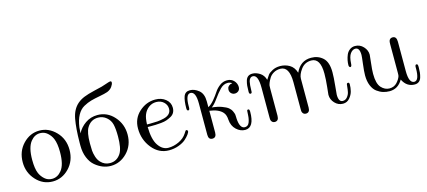

<svg xmlns="http://www.w3.org/2000/svg" viewBox="-55 -1167 3677 1652"><g transform="rotate(-15 1783.5 -341.0)"><path d="M48.8 -214.8Q48.8 -312 110.8 -377Q172.9 -441.9 256.8 -441.9Q339.8 -441.9 402.8 -377Q465.8 -312 465.8 -215.1Q465.8 -118.2 403.8 -53.5Q341.8 11.2 257.8 11.2Q170.9 11.2 109.9 -55.4Q48.8 -122.1 48.8 -214.8ZM132.8 -213.9Q132.8 -134.8 150.9 -92.8Q165 -60.5 192.1 -36.4Q219.2 -12.2 256.8 -12.2Q306.6 -12.2 341.8 -56.2Q381.8 -105 381.8 -217.8Q381.8 -293 363.8 -336.9Q350.6 -369.1 322.8 -394Q294.9 -418.9 256.8 -418.9Q208 -418.9 172.9 -375Q132.8 -324.7 132.8 -213.9Z M565.4 -224.1V-251Q566.4 -379.9 581.5 -460.9Q596.7 -542 647.5 -585.9Q674.3 -608.9 709.5 -623Q744.6 -637.2 801.5 -650.6Q858.4 -664.1 873.5 -668Q889.6 -672.9 909.2 -679.4Q928.7 -686 939.7 -689.5Q950.7 -692.9 954.6 -692.9Q966.8 -692.9 966.8 -681.2Q966.8 -666 951.2 -644Q935.5 -622.1 906.7 -610.8Q881.8 -602.1 835.2 -593.5Q788.6 -585 756.1 -575.9Q723.6 -566.9 688.2 -547.4Q652.8 -527.8 629.6 -485.8Q606.4 -443.8 597.7 -379.9Q593.8 -343.8 593.8 -327.1Q618.7 -376 666 -408.9Q713.4 -441.9 774.4 -441.9Q861.3 -441.9 921.9 -374Q982.4 -306.2 982.4 -212.9Q982.4 -116.7 920.4 -52.7Q858.4 11.2 774.4 11.2Q738.3 11.2 703.4 -2.4Q668.5 -16.1 636.5 -43Q604.5 -69.8 585 -116.9Q565.4 -164.1 565.4 -224.1ZM649.4 -221.2Q649.4 -181.2 651.1 -157.5Q652.8 -133.8 662.6 -102.3Q672.4 -70.8 692.4 -49.8Q726.6 -13.7 774.4 -14.2Q835.4 -14.2 870.6 -68.8Q898.4 -112.8 898.4 -217.8Q898.4 -285.6 888.9 -325.4Q879.4 -365.2 847.4 -392.1Q815.4 -418.9 773.4 -418.9Q708.5 -418.9 673.8 -359.9Q649.9 -319.8 649.4 -226.1Z M1082 -238.8Q1082 -327.6 1145 -384.8Q1208 -441.9 1289.1 -441.9Q1343.3 -441.9 1380.6 -411.9Q1418 -381.8 1418 -335Q1418 -310.1 1407.5 -291.5Q1397 -272.9 1376.5 -262Q1356 -251 1336.2 -243.9Q1316.4 -236.8 1285.9 -233.9Q1255.4 -231 1235.8 -230.5Q1216.3 -230 1187 -230H1166Q1168 -117.2 1204.1 -64.9Q1241.2 -10.7 1293.9 -11.2Q1340.8 -11.2 1387.5 -33.2Q1434.1 -55.2 1459 -94.2Q1460 -95.2 1464.6 -103Q1469.2 -110.8 1472.2 -114.5Q1475.1 -118.2 1479 -118.2Q1483.9 -119.1 1488 -115Q1492.2 -110.8 1492.2 -106Q1492.2 -96.2 1479.2 -78.1Q1466.3 -60.1 1443.4 -39.6Q1420.4 -19 1379.9 -3.9Q1339.4 11.2 1293 11.2Q1203.1 11.2 1142.6 -63.7Q1082 -138.7 1082 -238.8ZM1166 -252.9H1197.3Q1233.4 -252.9 1259.3 -254.9Q1285.2 -256.8 1317.1 -264.4Q1349.1 -272 1366.7 -289.6Q1384.3 -307.1 1384.3 -335Q1384.3 -369.1 1358.2 -394Q1332 -418.9 1291 -418.9Q1253.9 -418.9 1224.6 -397Q1195.3 -375 1181.2 -340.8Q1168 -310.1 1166 -252.9Z M1528.3 -297.9Q1528.3 -368.7 1542.2 -405.3Q1556.2 -441.9 1598.1 -441.9Q1638.2 -441.9 1676.3 -410.9Q1714.4 -379.9 1714.4 -311V-259.8Q1742.2 -274.9 1769.3 -307.4Q1796.4 -339.8 1814.7 -368.4Q1833 -397 1862.5 -419.4Q1892.1 -441.9 1928.2 -441.9Q1966.3 -441.9 1989.3 -417Q2012.2 -392.1 2012.2 -360.8Q2012.2 -337.9 1998.3 -325.9Q1984.4 -314 1966.3 -314Q1947.3 -314 1933.8 -326.9Q1920.4 -339.8 1920.4 -359.9Q1920.4 -367.7 1922.9 -376.2Q1925.3 -384.8 1936.3 -394.3Q1947.3 -403.8 1965.3 -405.8V-407.2Q1946.3 -419.4 1927.2 -418.9Q1891.1 -418.9 1861.1 -387.9Q1831.1 -356.9 1799.6 -312.5Q1768.1 -268.1 1742.2 -250Q1793 -245.1 1829.6 -231.4Q1866.2 -217.8 1883.8 -203.9Q1901.4 -189.9 1910.9 -169.4Q1920.4 -148.9 1921.9 -137.9Q1923.3 -127 1923.3 -110.8Q1923.3 -106.9 1923.3 -105Q1928.2 -12.2 1974.1 -12.2Q2002 -12.2 2013.7 -40.5Q2025.4 -68.8 2026.9 -106Q2028.3 -143.1 2029.3 -145Q2035.2 -156.2 2045.4 -150.9Q2052.2 -147 2052.2 -129.9Q2052.2 11.2 1971.2 11.2Q1928.2 11.2 1892.8 -22Q1857.4 -55.2 1853 -110.8Q1851.1 -153.8 1831.1 -176.8Q1796.9 -216.8 1714.4 -228V-34.2Q1714.4 10.7 1679.2 11Q1644 11.2 1644 -32.2V-312Q1644 -418 1596.2 -418Q1553.2 -418 1553.2 -311V-300.8Q1553.2 -284.7 1548.3 -280.8Q1545.4 -277.8 1541 -277.8Q1528.3 -277.8 1528.3 -297.9Z M2083 -297.9Q2083 -330.1 2085 -351.1Q2086.9 -372.1 2093.5 -395Q2100.1 -418 2115 -429.4Q2129.9 -440.9 2153.8 -440.9Q2186 -440.9 2219.5 -419.9Q2252.9 -398.9 2264.6 -356Q2279.8 -380.9 2290.8 -395.5Q2301.8 -410.2 2331.8 -426Q2361.8 -441.9 2400.9 -441.9Q2445.8 -441.9 2483.9 -419.9Q2522 -397.9 2538.1 -346.2Q2581.1 -442.4 2677.7 -441.9Q2738.8 -441.9 2781.2 -403.6Q2823.7 -365.2 2823.7 -273.9Q2823.7 -228 2816.4 -157Q2809.1 -85.9 2809.1 -77.1Q2809.1 -12.2 2846.7 -12.2Q2870.6 -12.2 2886.7 -32Q2902.8 -51.8 2907.5 -74Q2912.1 -96.2 2914.1 -120.1L2917 -144Q2919.9 -151.9 2928.7 -151.9Q2940.9 -151.9 2940.9 -134.8Q2940.9 -105 2933.3 -74.5Q2925.8 -43.9 2902.3 -16.4Q2878.9 11.2 2842.8 11.2Q2799.8 11.2 2769.8 -21Q2739.7 -53.2 2739.7 -95.2Q2739.7 -96.2 2746.8 -163.6Q2753.9 -231 2753.9 -280.8Q2753.9 -418.9 2672.9 -418.9Q2614.7 -418.9 2580.8 -373Q2546.9 -327.1 2546.9 -290V-33.2Q2546.9 10.7 2511.7 11.2Q2487.8 11.2 2479 -13.2Q2477.1 -19 2477.1 -42V-277.8Q2477.1 -418.9 2397 -418.9Q2363.8 -418.9 2337.9 -404.1Q2312 -389.2 2298.3 -366.7Q2284.7 -344.2 2278.8 -329.1Q2272.9 -314 2271 -303.2Q2270 -298.3 2270 -274.9V-34.2Q2270 10.7 2234.9 11.2Q2210.9 11.2 2201.7 -13.2Q2199.7 -19 2199.7 -41V-303.2Q2199.7 -418.5 2151.9 -418Q2137.7 -418 2128.2 -408Q2118.7 -397.9 2115.2 -380.9Q2111.8 -363.8 2110.4 -348.4Q2108.9 -333 2108.9 -314.5Q2108.9 -295.9 2107.9 -291Q2106.9 -277.8 2095 -277.8Q2083 -277.8 2083 -297.9Z M2971.7 -295.9Q2971.7 -316.9 2976.1 -339.8Q2980.5 -362.8 2990.5 -387Q3000.5 -411.1 3021 -426.5Q3041.5 -441.9 3068.4 -441.9Q3112.3 -441.9 3142.3 -409.4Q3172.4 -377 3172.4 -336.9Q3172.4 -327.1 3165 -266.6Q3157.7 -206.1 3157.7 -169.9Q3157.7 -82 3189.7 -47.1Q3221.7 -12.2 3262.7 -12.2Q3303.7 -12.2 3329.6 -40Q3355.5 -67.9 3363.8 -95.2Q3365.7 -102.1 3365.7 -125V-377.9Q3365.7 -398.9 3368.7 -408.2Q3376.5 -430.2 3400.4 -430.2Q3435.5 -430.2 3435.5 -381.8V-120.1Q3435.5 -12.2 3483.4 -12.2Q3526.4 -12.2 3526.4 -119.1V-130.9Q3526.4 -152.8 3539.6 -152.8Q3544.4 -152.8 3548.3 -147.9Q3551.3 -144 3551.8 -126Q3551.8 -98.1 3549.6 -77.6Q3547.4 -57.1 3541 -35.2Q3534.7 -13.2 3519.5 -1Q3504.4 11.2 3481.4 11.2Q3409.7 11.2 3374.5 -61Q3333.5 10.7 3258.3 11.2Q3227.5 11.2 3200 2.7Q3172.4 -5.9 3146 -25.4Q3119.6 -44.9 3103.5 -83.5Q3087.4 -122.1 3087.4 -174.8Q3087.4 -210 3095.5 -274.9Q3103.5 -339.8 3103.5 -353Q3103.5 -418.9 3065.4 -418.9Q3040.5 -418.9 3020.5 -392.1Q3000.5 -365.2 2997.6 -303.2Q2996.6 -277.3 2984.4 -276.9Q2979.5 -276.9 2975.6 -282.5Q2971.7 -288.1 2971.7 -295.9Z"/></g></svg>

Font: CMU Serif Upright Italic
Style: UprightItalic
Weight: 500
Version: Version 0.7.0